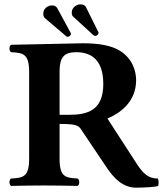

<svg xmlns="http://www.w3.org/2000/svg" viewBox="-20 -853 756 883"><path d="M362 -654C322 -654 71 -647 31 -647C21 -641 21 -619 31 -613C86 -610 114 -606 114 -523V-122C114 -39 86 -35 31 -32C21 -26 21 -4 31 2C71 1 145 0 185 0C225 0 297 1 337 2C347 -4 347 -26 337 -32C282 -35 254 -39 254 -122V-283C333 -283 342 -276 356 -253L473 -79C504 -34 545 10 605 10C645 10 697 7 707 2C711 -5 710 -24 706 -32C661 -32 638 -56 610 -98L474 -308C528 -330 606 -382 606 -484C606 -524 591 -584 529 -621C492 -643 437 -654 362 -654ZM455 -467C455 -344 381 -325 297 -325H254V-524C254 -592 277 -613 330 -613C388 -613 455 -589 455 -467ZM192 -818C183 -811 179 -800 179 -790C179 -781 182 -774 186 -770L285 -686C287 -684 289 -684 292 -684C297 -684 306 -689 306 -697C306 -699 306 -701 305 -702L243 -816C238 -824 231 -828 220 -828C212 -828 203 -827 192 -818ZM325 -824C315 -817 310 -806 310 -795C310 -787 312 -780 317 -776L411 -690C414 -689 417 -688 419 -688C422 -688 425 -690 427 -691C431 -694 433 -698 433 -702C433 -703 433 -705 432 -706L375 -821C370 -829 363 -833 348 -833C339 -833 330 -828 325 -824Z"/></svg>

Font: Libertinus Serif
Style: Bold
Weight: 700
Designer: Philipp H. Poll, Khaled Hosny
Foundry: Caleb Maclennan
Version: Version 7.050;RELEASE